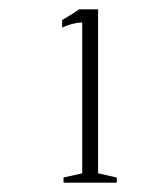

<svg xmlns="http://www.w3.org/2000/svg" viewBox="-20 -747 357 411"><path d="M116 -367 156 -376V-699Q134 -698 113 -688V-704Q119 -708 131 -715Q143 -722 149 -727H190V-376L230 -367V-356H116Z"/></svg>

Font: Afta serif
Style: Regular
Weight: 400
Designer: parq.ink
Foundry: Oriol Esparraguera Font
Version: Version 1.000